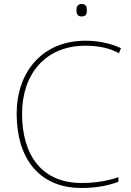

<svg xmlns="http://www.w3.org/2000/svg" viewBox="-20 -1020 654 957"><path d="M386 -1000C366 -1000 361 -985 361 -969C361 -952 366 -938 386 -938C410 -938 413 -952 413 -969C413 -985 410 -1000 386 -1000ZM405 -792C460 -792 516 -785 573 -755L583 -780C528 -805 470 -817 405 -817C191 -817 63 -661 63 -453C63 -232 174 -83 386 -83C465 -83 526 -97 570 -114V-137C522 -120 463 -108 386 -108C189 -108 90 -246 90 -453C90 -648 204 -792 405 -792Z"/></svg>

Font: Noto Sans Telugu UI Thin
Style: Regular
Weight: 100
Designer: Jelle Bosma - Monotype Design Team
Foundry: Monotype Imaging Inc.
Version: Version 2.005